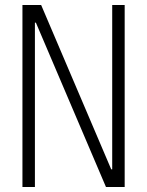

<svg xmlns="http://www.w3.org/2000/svg" viewBox="-20 -750 590 770"><path d="M70 0V-730H145L426 -71H430V-730H480V0H405L124 -659H120V0Z"/></svg>

Font: M PLUS Code Latin SemiExpanded Light
Style: Regular
Weight: 300
Width: 6
Designer: Coji Morishita
Foundry: UNDERFOREST DESIGN
Version: Version 1.002; ttfautohint (v1.8.3)